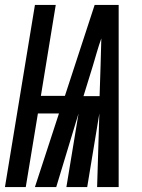

<svg xmlns="http://www.w3.org/2000/svg" viewBox="-52 -755 572 775"><path d="M-32 0 89 -735H173L113 -368H210L330 -735H427V0H340L349 -297L300 0H216L265 -297L175 0H89L186 -297H101L52 0ZM285 -367H350L354 -490Q355 -517 355.5 -544.5Q356 -572 357 -600Q347 -572 339 -544.5Q331 -517 323 -490Z"/></svg>

Font: Iosevka Extrabold
Style: Italic
Weight: 800
Italic angle: -9°
Monospace: yes
Designer: Belleve Invis
Foundry: Belleve Invis
Version: Version 32.5.0; ttfautohint (v1.8.4)